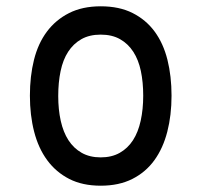

<svg xmlns="http://www.w3.org/2000/svg" viewBox="-20 -580 640 610"><path d="M300 10Q242 10 200 -11.5Q158 -33 130 -71Q102 -109 88.5 -161.5Q75 -214 75 -276Q75 -338 88 -390Q101 -442 129 -479.5Q157 -517 199.5 -538.5Q242 -560 300 -560Q359 -560 401.5 -538.5Q444 -517 471.5 -479.5Q499 -442 512 -390Q525 -338 525 -276Q525 -214 511.5 -161.5Q498 -109 470.5 -71Q443 -33 400.5 -11.5Q358 10 300 10ZM300 -80Q335 -80 360.5 -94.5Q386 -109 402.5 -134.5Q419 -160 427 -196.5Q435 -233 435 -276Q435 -319 427.5 -354.5Q420 -390 403.5 -415.5Q387 -441 361.5 -455.5Q336 -470 300 -470Q264 -470 238.5 -455.5Q213 -441 196.5 -415.5Q180 -390 172.5 -354Q165 -318 165 -275Q165 -232 173 -196Q181 -160 197.5 -134.5Q214 -109 239.5 -94.5Q265 -80 300 -80Z"/></svg>

Font: Maple Mono NF
Style: Regular
Weight: 400
Monospace: yes
Designer: subframe7536
Version: Version 7.000